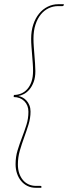

<svg xmlns="http://www.w3.org/2000/svg" viewBox="-20 -771 323 912"><path d="M115 -240Q115 -271 95.5 -290.5Q76 -310 45 -310L46 -320Q64.5 -320 81 -327Q97.5 -334 110 -348.2Q122.5 -362.5 129.8 -383.8Q137 -405 137 -434Q137 -452 135.5 -471.5Q134 -491 132.5 -510.5Q131 -530 129.5 -549.5Q128 -569 128 -587Q128 -624 138 -654.2Q148 -684.5 165.5 -706Q183 -727.5 206.5 -739.2Q230 -751 257 -751H283V-747Q281.5 -742 276 -742H256Q232.5 -742 211.2 -732Q190 -722 174 -702.5Q158 -683 148.5 -654Q139 -625 139 -587Q139 -569 140.5 -549.2Q142 -529.5 143.5 -509.2Q145 -489 146.5 -469.5Q148 -450 148 -433Q148 -403 140 -381.8Q132 -360.5 120 -346.2Q108 -332 93.8 -324.5Q79.5 -317 67 -315Q77.5 -313 87.8 -307.5Q98 -302 106.2 -292.8Q114.5 -283.5 119.8 -270.5Q125 -257.5 125 -241Q125 -210 115.5 -179.5Q106 -149 94.8 -118.2Q83.5 -87.5 74.2 -55.5Q65 -23.5 65 10Q65 33 71.2 51.8Q77.5 70.5 88.8 84Q100 97.5 116 104.8Q132 112 151 112H172Q177 112 177 117L176 121H150Q128 121 110.2 112.2Q92.5 103.5 80 88.2Q67.5 73 60.8 52.8Q54 32.5 54 9Q54 -26 63.5 -57Q73 -88 84.5 -118Q96 -148 105.5 -177.8Q115 -207.5 115 -240Z"/></svg>

Font: Lato Hairline
Style: Italic
Weight: 250
Italic angle: -7°
Designer: Lukasz Dziedzic
Foundry: Lukasz Dziedzic
Version: Version 1.104; Western+Polish opensource